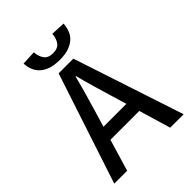

<svg xmlns="http://www.w3.org/2000/svg" viewBox="-236 -954 1072 1072"><g transform="rotate(-45 300.0 -418.0)"><path d="M235 -357 208 -267H389L362 -357Q346 -411 330 -465Q314 -519 300 -575H296Q282 -519 266.5 -465Q251 -411 235 -357ZM26 0 242 -655H358L574 0H468L412 -188H184L128 0ZM300 -703Q257 -703 227.5 -713.5Q198 -724 179.5 -741.5Q161 -759 152 -782.5Q143 -806 142 -832L227 -836Q229 -802 245.5 -779Q262 -756 300 -756Q338 -756 354.5 -779Q371 -802 373 -836L458 -832Q456 -806 447.5 -782.5Q439 -759 420.5 -741.5Q402 -724 372.5 -713.5Q343 -703 300 -703Z"/></g></svg>

Font: Source Code Pro Medium
Style: Regular
Weight: 500
Monospace: yes
Designer: Paul D. Hunt, Teo Tuominen
Foundry: Adobe Systems Incorporated
Version: Version 2.030;PS 1.000;hotconv 16.6.51;makeotf.lib2.5.65220